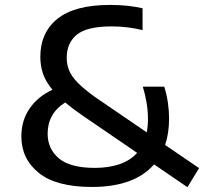

<svg xmlns="http://www.w3.org/2000/svg" viewBox="-20 -770 850 800"><path d="M363.5 9Q214.5 9 141.8 -49.5Q69 -108 69 -201.5Q69 -268.5 103.8 -318.5Q138.5 -368.5 198.5 -396Q170 -430.5 159 -463.5Q148 -496.5 148 -532.5Q148 -634.5 219.8 -692Q291.5 -749.5 439 -749.5Q478.5 -749.5 512 -745.8Q545.5 -742 574 -735.5V-644.5Q546 -651.5 513 -655.8Q480 -660 445 -660Q342.5 -660 300.2 -625.5Q258 -591 258 -529.5Q258 -501 268 -476.5Q278 -452 303.2 -426Q328.5 -400 375.5 -366L591.5 -218.5Q596.5 -245 596.5 -275.5Q596.5 -307 590.8 -341.8Q585 -376.5 575 -409H664.5Q674.5 -376.5 679.5 -342.5Q684.5 -308.5 684.5 -276Q684.5 -215 668 -166L809.5 -69.5L761 10L622 -85Q539.5 9 363.5 9ZM178.5 -213Q178.5 -149.5 225.5 -110Q272.5 -70.5 375 -70.5Q433 -70.5 477.8 -85.8Q522.5 -101 551.5 -133L327 -286.5Q283 -316.5 251.5 -343Q178.5 -297 178.5 -213Z"/></svg>

Font: Encode Sans SmExp Md
Style: Regular
Weight: 500
Width: 6
Designer: Multiple Designers
Foundry: Impallari Type
Version: Version 3.002; ttfautohint (v1.8.3) -l 8 -r 50 -G 200 -x 14 